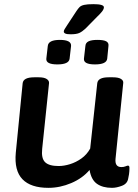

<svg xmlns="http://www.w3.org/2000/svg" viewBox="-20 -897 665 924"><path d="M213 7Q128 7 88 -34.5Q48 -76 56 -162L89 -496Q92 -525 145 -525H166Q192 -525 204.5 -517Q217 -509 216 -497L183 -181Q178 -135 197 -116.5Q216 -98 262 -98Q288 -98 317 -107Q346 -116 372 -134.5Q398 -153 414 -182L448 -496Q451 -525 503 -525H523Q550 -525 562.5 -517Q575 -509 573 -497L536 -133Q532 -93 564 -93Q576 -93 584 -96.5Q592 -100 596 -100Q603 -100 603 -89Q603 -86 602.5 -73.5Q602 -61 597 -38Q593 -13 567 -3Q541 7 519 7Q474 7 446.5 -12.5Q419 -32 411 -79Q377 -39 323 -16Q269 7 213 7ZM437 -587Q381 -587 384 -615L391 -676Q392 -691 406 -698Q420 -705 449 -705Q479 -705 491.5 -698Q504 -691 502 -676L496 -615Q493 -587 437 -587ZM256 -587Q200 -587 203 -615L210 -676Q213 -705 268 -705Q324 -705 322 -676L315 -615Q312 -587 256 -587ZM320 -732Q302 -732 294.5 -735.5Q287 -739 287 -745Q287 -751 291.5 -757.5Q296 -764 302 -774L348 -844Q356 -856 363 -863Q370 -870 385 -873.5Q400 -877 430 -877Q480 -877 480 -862Q480 -853 471 -841.5Q462 -830 447 -816L392 -760Q376 -745 362 -738.5Q348 -732 320 -732Z"/></svg>

Font: Asap Semi Expanded Semi Expanded SemiBold
Style: Italic
Weight: 600
Width: 6
Italic angle: -6°
Designer: Pablo Cosgaya
Foundry: Omnibus-Type
Version: Version 3.001; ttfautohint (v1.8.4.7-5d5b)